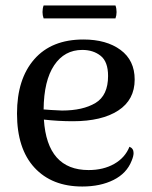

<svg xmlns="http://www.w3.org/2000/svg" viewBox="-20 -667 554 700"><path d="M467 -109Q467 -98 460 -81Q442 -35 394 -11Q346 13 280 13Q169 13 105.5 -56Q42 -125 42 -253Q42 -379 105 -451Q168 -523 284 -523Q368 -523 419.5 -485Q471 -447 471 -377Q471 -303 411 -264Q351 -225 246 -225Q193 -225 140 -231Q152 -47 303 -47Q357 -47 396.5 -69.5Q436 -92 452 -132Q467 -126 467 -109ZM139 -268Q160 -266 206 -264Q282 -264 328 -291.5Q374 -319 374 -390Q374 -442 347 -463.5Q320 -485 280 -485Q215 -485 177.5 -429Q140 -373 139 -268ZM401 -647Q405 -636 405 -623Q405 -611 401 -600H139Q135 -611 135 -623Q135 -636 139 -647Z"/></svg>

Font: Arima Madurai Medium
Style: Regular
Weight: 500
Designer: Joana Correia and Natanael Gama
Foundry: NDISCOVER
Version: Version 1.020